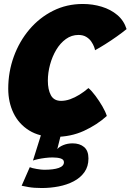

<svg xmlns="http://www.w3.org/2000/svg" viewBox="-20 -683 658 967"><path d="M190.5 264Q151 264 123.8 259.2Q96.5 254.5 89 252.5L130 159Q141 164 165 168Q189 172 202.5 172Q249.5 172 275.8 162.8Q302 153.5 302 134Q302 120.5 286 115.2Q270 110 245 110Q227 110 207.2 112.5Q187.5 115 171.5 118.5Q155.5 122 146 125.5L190 -14.5L290.5 -19.5L268.5 68Q278.5 56 299.5 47.5Q320.5 39 345.5 39Q381.5 39 403.5 57.5Q425.5 76 425.5 115Q425.5 155.5 405.2 184Q385 212.5 351 230.2Q317 248 275.2 256Q233.5 264 190.5 264ZM518 -99Q469 -54.5 402.8 -24Q336.5 6.5 255.5 6.5Q179 6.5 126.8 -26Q74.5 -58.5 48 -113.5Q21.5 -168.5 21.5 -236Q21.5 -321 49.5 -398Q77.5 -475 128.2 -534.8Q179 -594.5 247.5 -628.8Q316 -663 397 -663Q447 -663 492.2 -649.2Q537.5 -635.5 570.8 -607.5Q604 -579.5 617.5 -536.5Q597.5 -520 568.2 -499.2Q539 -478.5 509.5 -460Q480 -441.5 458.5 -430Q458.5 -434.5 454 -446.8Q449.5 -459 440.2 -473Q431 -487 414.8 -497Q398.5 -507 375 -507Q340.5 -507 312 -486.5Q283.5 -466 263.2 -432Q243 -398 232 -357.2Q221 -316.5 221 -276.5Q221 -232 236.2 -203.5Q251.5 -175 287.5 -175Q310 -175 333.2 -183.2Q356.5 -191.5 380 -206Q403.5 -220.5 425.5 -239.5Q442 -225.5 461 -200Q480 -174.5 495.8 -147.2Q511.5 -120 518 -99Z"/></svg>

Font: Grandstander Thin ExtraBold
Style: Italic
Weight: 800
Italic angle: -15°
Version: Version 1.200